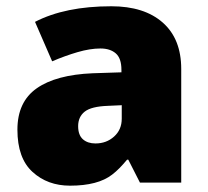

<svg xmlns="http://www.w3.org/2000/svg" viewBox="-20 -583 663 613"><path d="M335.4 -563Q440.4 -563 499.5 -511Q558.6 -459 558.6 -362.8V0H426.8L389.6 -73.2H385.7Q373.5 -58.6 361.8 -46.6Q350.1 -34.7 337.9 -25.4Q292.5 9.8 203.6 9.8Q131.8 9.8 83.7 -34.2Q35.6 -78.1 35.6 -168.9Q35.6 -257.8 97.2 -301Q158.7 -344.2 275.9 -349.1L367.7 -352.1V-359.9Q367.7 -397 349.6 -412.6Q331.5 -428.2 300.8 -428.2Q267.6 -428.2 227.5 -416.5Q187.5 -404.8 146.5 -387.2L91.8 -513.2Q188 -563 335.4 -563ZM368.7 -204.1V-247.1L324.7 -245.1Q271.5 -243.2 250.5 -226.6Q229.5 -210 229.5 -180.2Q229.5 -151.9 244.6 -138.4Q259.8 -125 284.7 -125Q319.8 -125 344.2 -147Q368.7 -168.9 368.7 -204.1Z"/></svg>

Font: Nokora Black
Style: Regular
Weight: 900
Designer: Danh Hong
Version: Version 8.000; ttfautohint (v1.8.3)